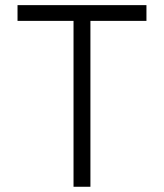

<svg xmlns="http://www.w3.org/2000/svg" viewBox="-20 -713 626 733"><path d="M260.7 0V-633.3H46.9V-693.4H539.1V-633.3H325.2V0Z"/></svg>

Font: Cascadia Code NF Light
Style: Regular
Weight: 300
Monospace: yes
Designer: Aaron Bell
Foundry: Saja Typeworks
Version: Version 2404.023; ttfautohint (v1.8.4)